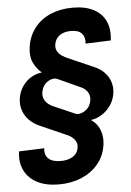

<svg xmlns="http://www.w3.org/2000/svg" viewBox="-59 -782 663 972"><g transform="rotate(-5 272.5 -295.5)"><path d="M201.2 147Q136.2 147 91.8 124.3Q47.4 101.6 26.9 60.3Q6.3 19 13.7 -37.1L142.1 -42Q138.2 -7.8 158.2 11Q178.2 29.8 220.2 29.8Q257.3 29.8 281.7 14.6Q306.2 -0.5 310.5 -28.8Q314 -47.9 306.6 -61.8Q299.3 -75.7 285.2 -86.2Q271 -96.7 251 -104L131.3 -156.7Q98.1 -170.9 76.4 -193.4Q54.7 -215.8 45.4 -244.9Q36.1 -273.9 41.5 -306.6Q47.4 -340.3 65.4 -366Q83.5 -391.6 109.4 -407Q135.3 -422.4 163.1 -424.8V-425.3Q134.8 -450.2 120.6 -482.7Q106.4 -515.1 114.3 -563.5Q123.5 -617.7 154.8 -657Q186 -696.3 235.6 -717.3Q285.2 -738.3 347.7 -738.3Q411.1 -738.3 453.4 -716.3Q495.6 -694.3 514.2 -653.8Q532.7 -613.3 525.4 -556.2L397 -551.3Q400.4 -584.5 383.5 -603Q366.7 -621.6 329.1 -621.6Q293.9 -621.6 271.5 -606Q249 -590.3 244.1 -562Q240.7 -542.5 248.3 -527.6Q255.9 -512.7 271.5 -502Q287.1 -491.2 308.1 -482.9L427.2 -430.7Q459.5 -417.5 480.7 -395.8Q502 -374 511 -345.9Q520 -317.9 514.6 -286.1Q509.3 -252.9 490.5 -226.6Q471.7 -200.2 445.6 -183.8Q419.4 -167.5 391.6 -164.1L391.1 -163.1Q414.1 -147.5 426.5 -126Q439 -104.5 442.6 -79.1Q446.3 -53.7 441.4 -26.4Q432.6 25.9 399.7 64.9Q366.7 104 315.4 125.5Q264.2 147 201.2 147ZM314.5 -202.6Q325.2 -197.3 341.8 -201.7Q358.4 -206.1 373.5 -219.5Q388.7 -232.9 394 -255.4Q398.4 -271.5 395.5 -286.4Q392.6 -301.3 380.9 -314.5Q369.1 -327.6 346.7 -336.4L238.8 -385.7Q227.1 -391.1 210.7 -387Q194.3 -382.8 179.7 -369.4Q165 -356 159.2 -333Q154.3 -315.4 158.2 -299.6Q162.1 -283.7 174.8 -270.8Q187.5 -257.8 208 -249Z"/></g></svg>

Font: Inter 28pt
Style: Bold Italic
Weight: 700
Italic angle: -9.3988°
Designer: Rasmus Andersson
Foundry: rsms
Version: Version 4.001;git-66647c0bb